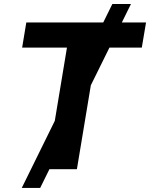

<svg xmlns="http://www.w3.org/2000/svg" viewBox="-20 -839 744 952"><path d="M87.9 92.8 537.1 -819.3H629.4L179.2 92.8ZM89.8 -603 110.4 -727.5H704.1L683.1 -603H461.4L361.3 0H211.9L312 -603Z"/></svg>

Font: Inter 17pt
Style: Bold Italic
Weight: 700
Italic angle: -9.3988°
Version: Version 4.001;git-66647c0bb